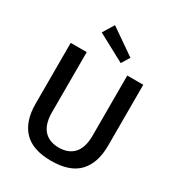

<svg xmlns="http://www.w3.org/2000/svg" viewBox="-219 -1075 1126 1223"><g transform="rotate(30 344.0 -463.0)"><path d="M214.8 -856.9 265.1 -939 454.1 -808.1 417 -748ZM344.2 13.2Q206.5 13.2 141.6 -56.2Q77.1 -125 77.1 -252.9V-700.2H194.8V-252Q194.8 -219.2 203.1 -187.5Q211.4 -155.8 228.5 -133.8Q246.6 -110.4 274.4 -97.7Q304.2 -84 344.2 -84Q383.8 -84 413.6 -97.7Q441.4 -110.4 459.5 -133.8Q476.6 -155.8 484.9 -187.5Q493.2 -219.2 493.2 -252V-700.2H610.8V-252.9Q610.8 -125 546.4 -56.2Q481.4 13.2 344.2 13.2Z"/></g></svg>

Font: Post Grotesk Medium
Style: Medium
Weight: 500
Version: Version 1.0